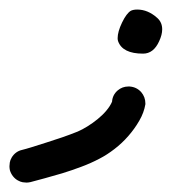

<svg xmlns="http://www.w3.org/2000/svg" viewBox="-114 -290 369 402"><path d="M219.2 -203.6Q207.5 -177.7 185.5 -177.7Q142.6 -177.7 133.3 -203.6Q132.3 -206.1 132.3 -210Q132.3 -223.6 141.6 -242.9Q150.9 -262.2 160.2 -267.6Q165.5 -270 173.3 -270Q195.8 -270 215.3 -252.4Q225.6 -243.2 225.6 -228.5Q225.6 -217.3 219.2 -203.6ZM190.4 -71.8Q187.5 -54.2 177.7 -37.4Q168 -20.5 154.8 -5.4Q141.6 9.8 125.7 22Q109.9 34.2 94.7 42Q76.2 51.8 55.9 59.3Q35.6 66.9 16.4 72.8Q-2.9 78.6 -20.5 83.3Q-38.1 87.9 -50.3 91.3Q-54.7 92.3 -58.6 92.3Q-61.5 92.3 -66.4 91.6Q-71.3 90.8 -76.9 87.6Q-82.5 84.5 -86.9 78.9Q-91.3 73.2 -93.3 66.4Q-94.2 62 -94.2 58.1Q-94.2 55.2 -93.5 50.3Q-92.8 45.4 -89.4 39.6Q-85.9 33.7 -80.3 29.5Q-74.7 25.4 -67.9 23.9Q-60.1 22 -46.6 17.8Q-33.2 13.7 -17.1 8.5Q-1 3.4 16.1 -2.4Q33.2 -8.3 48.8 -14.6Q58.1 -18.6 69.1 -25.4Q80.1 -32.2 90.3 -40.5Q100.6 -48.8 108.6 -58.3Q116.7 -67.9 120.6 -77.1Q121.6 -91.3 132.3 -100.6Q142.1 -108.9 154.8 -108.9H157.2Q171.9 -107.9 181.6 -97.2Q190.4 -86.9 190.4 -73.2Z"/></svg>

Font: DimaLatifi
Style: regular
Weight: 400
Designer: R.Balvardi
Foundry: Dima Software Group
Version: Version 1.00;January 29, 2019;FontCreator 11.5.0.2427 64-bit